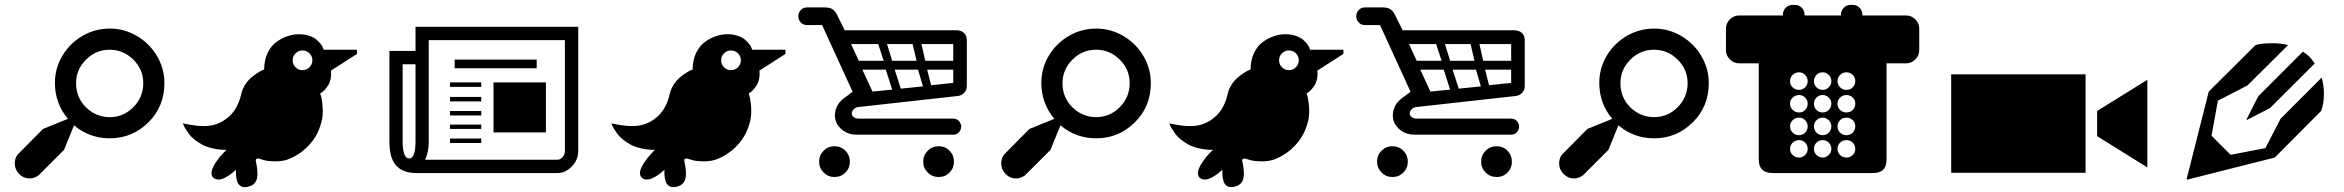

<svg xmlns="http://www.w3.org/2000/svg" viewBox="-20 -703 9521 780"><path d="M584 -207Q518.1 -141.1 425.8 -141.1Q343.8 -141.1 280.8 -193.8L240.2 -94.2L136.2 9.8Q118.7 22 100.1 22Q75.7 22 57.9 3.7Q40 -14.6 40 -39.1Q40 -60.5 51.8 -75.2L154.8 -179.2L255.9 -220.2Q203.1 -283.2 203.1 -366.2Q203.1 -425.8 233.4 -476.6Q263.7 -527.3 314.9 -557.1Q366.2 -586.9 425.8 -586.9Q484.9 -586.9 536.1 -556.9Q587.4 -526.9 617.7 -475.6Q647.9 -424.3 647.9 -365.2Q647.9 -271 584 -207ZM329.1 -267.1Q370.6 -227.1 425.8 -227.1Q481.4 -227.1 521.7 -267.6Q562 -308.1 562 -365.2Q562 -420.9 521.5 -460.9Q481 -501 425.8 -501Q369.6 -501 329.3 -460.7Q289.1 -420.4 289.1 -365.2Q289.1 -307.1 329.1 -267.1Z M1294.9 -501H1430.2V-483.9L1324.2 -416Q1326.7 -397.9 1323 -381.8Q1319.3 -365.7 1312.5 -355.5Q1305.7 -345.2 1298.6 -337.6Q1291.5 -330.1 1286.1 -326.7L1280.8 -323.2Q1282.2 -318.8 1284.7 -310.8Q1287.1 -302.7 1289.8 -278.8Q1292.5 -254.9 1290.3 -231.7Q1288.1 -208.5 1276.1 -177.7Q1264.2 -147 1242.2 -121.1Q1217.3 -92.3 1189 -75Q1160.6 -57.6 1139.2 -52.2Q1117.7 -46.9 1093.5 -47.6Q1069.3 -48.3 1058.8 -50.8Q1048.3 -53.2 1037.1 -57.1Q1035.2 -58.1 1034.2 -58.1Q1026.9 -60.1 1023.2 -58.1Q1019.5 -56.2 1019 -53.7V-50.8Q1031.7 7.3 1021 30.8Q1010.3 54.2 977.1 57.1Q964.4 58.1 955.6 51.3Q946.8 44.4 943.6 33.9Q940.4 23.4 939.2 12.7Q938 2 938.5 -5.9L939 -13.2Q880.4 38.6 852.1 22.9Q837.4 15.1 839.4 -3.9Q839.4 -5.9 839.8 -7.8Q844.2 -25.4 859.1 -46.9Q874 -68.4 887.2 -81.1L899.9 -94.2Q870.1 -94.2 844.5 -100.1Q818.8 -106 801.3 -115.5Q783.7 -125 769.5 -136.5Q755.4 -147.9 747.1 -159.7Q738.8 -171.4 732.9 -180.9Q727.1 -190.4 725.1 -196.3L723.1 -202.1Q726.1 -201.2 731 -200.2Q735.8 -199.2 750.5 -196.5Q765.1 -193.8 778.8 -192.4Q792.5 -190.9 810.1 -190.9Q827.6 -190.9 840.8 -193.8Q881.8 -202.1 914.6 -233.6Q947.3 -265.1 960 -320.8Q964.4 -340.8 975.6 -358.4Q986.8 -376 999.8 -387Q1012.7 -397.9 1024.9 -406Q1037.1 -414.1 1045.4 -417.5L1053.2 -420.9Q1053.2 -459.5 1067.6 -488.8Q1082 -518.1 1104.5 -533.7Q1127 -549.3 1149.7 -556.6Q1172.4 -564 1193.8 -564Q1217.8 -564 1236.8 -557.4Q1255.9 -550.8 1266.4 -541.5Q1276.9 -532.2 1283.7 -523.2Q1290.5 -514.2 1292.5 -507.8ZM1180.7 -486.3Q1168.9 -474.6 1168.9 -458Q1168.9 -441.4 1180.7 -429.7Q1192.4 -418 1209 -418Q1225.6 -418 1237.3 -429.7Q1249 -441.4 1249 -458Q1249 -474.6 1237.3 -486.3Q1225.6 -498 1209 -498Q1192.4 -498 1180.7 -486.3Z M1668 -594.2H2329.1V-88.9Q2329.1 -53.7 2303.2 -26.9Q2277.3 0 2245.1 0H1670.9Q1616.7 0 1589.4 -30.5Q1562 -61 1562 -127V-496.1H1668ZM1668 -127V-441.9H1615.7V-127Q1615.7 -93.8 1622.8 -76.4Q1629.9 -59.1 1641.1 -59.1Q1668 -59.1 1668 -127ZM2274.9 -88.9V-540H1721.7V-127Q1721.7 -84.5 1707 -54.2H2245.1Q2257.8 -54.2 2266.4 -65.7Q2274.9 -77.1 2274.9 -88.9ZM1935.1 -196.8V-179.2H1808.1V-196.8ZM1935.1 -140.1V-122.1H1808.1V-140.1ZM1984.9 -165V-368.2H2197.8V-165ZM1935.1 -309.1V-291H1808.1V-309.1ZM1935.1 -252V-233.9H1808.1V-252ZM1935.1 -368.2V-350.1H1808.1V-368.2ZM1827.1 -425.8V-460.9H2160.2V-425.8Z M3035.6 -501H3170.9V-483.9L3064.9 -416Q3067.4 -397.9 3063.7 -381.8Q3060.1 -365.7 3053.2 -355.5Q3046.4 -345.2 3039.3 -337.6Q3032.2 -330.1 3026.9 -326.7L3021.5 -323.2Q3022.9 -318.8 3025.4 -310.8Q3027.8 -302.7 3030.5 -278.8Q3033.2 -254.9 3031 -231.7Q3028.8 -208.5 3016.8 -177.7Q3004.9 -147 2982.9 -121.1Q2958 -92.3 2929.7 -75Q2901.4 -57.6 2879.9 -52.2Q2858.4 -46.9 2834.2 -47.6Q2810.1 -48.3 2799.6 -50.8Q2789.1 -53.2 2777.8 -57.1Q2775.9 -58.1 2774.9 -58.1Q2767.6 -60.1 2763.9 -58.1Q2760.3 -56.2 2759.8 -53.7V-50.8Q2772.5 7.3 2761.7 30.8Q2751 54.2 2717.8 57.1Q2705.1 58.1 2696.3 51.3Q2687.5 44.4 2684.3 33.9Q2681.2 23.4 2679.9 12.7Q2678.7 2 2679.2 -5.9L2679.7 -13.2Q2621.1 38.6 2592.8 22.9Q2578.1 15.1 2580.1 -3.9Q2580.1 -5.9 2580.6 -7.8Q2585 -25.4 2599.9 -46.9Q2614.7 -68.4 2627.9 -81.1L2640.6 -94.2Q2610.8 -94.2 2585.2 -100.1Q2559.6 -106 2542 -115.5Q2524.4 -125 2510.3 -136.5Q2496.1 -147.9 2487.8 -159.7Q2479.5 -171.4 2473.6 -180.9Q2467.8 -190.4 2465.8 -196.3L2463.9 -202.1Q2466.8 -201.2 2471.7 -200.2Q2476.6 -199.2 2491.2 -196.5Q2505.9 -193.8 2519.5 -192.4Q2533.2 -190.9 2550.8 -190.9Q2568.4 -190.9 2581.5 -193.8Q2622.6 -202.1 2655.3 -233.6Q2688 -265.1 2700.7 -320.8Q2705.1 -340.8 2716.3 -358.4Q2727.5 -376 2740.5 -387Q2753.4 -397.9 2765.6 -406Q2777.8 -414.1 2786.1 -417.5L2793.9 -420.9Q2793.9 -459.5 2808.3 -488.8Q2822.8 -518.1 2845.2 -533.7Q2867.7 -549.3 2890.4 -556.6Q2913.1 -564 2934.6 -564Q2958.5 -564 2977.5 -557.4Q2996.6 -550.8 3007.1 -541.5Q3017.6 -532.2 3024.4 -523.2Q3031.2 -514.2 3033.2 -507.8ZM2921.4 -486.3Q2909.7 -474.6 2909.7 -458Q2909.7 -441.4 2921.4 -429.7Q2933.1 -418 2949.7 -418Q2966.3 -418 2978 -429.7Q2989.7 -441.4 2989.7 -458Q2989.7 -474.6 2978 -486.3Q2966.3 -498 2949.7 -498Q2933.1 -498 2921.4 -486.3Z M3369.6 -108.9Q3396.5 -108.9 3414.6 -90.6Q3432.6 -72.3 3432.6 -45.9Q3432.6 -20 3414.6 -2Q3396.5 16.1 3369.6 16.1Q3344.2 16.1 3325.9 -2.2Q3307.6 -20.5 3307.6 -45.9Q3307.6 -72.3 3325.7 -90.6Q3343.8 -108.9 3369.6 -108.9ZM3855.5 -45.9Q3855.5 -20 3837.6 -2Q3819.8 16.1 3793.5 16.1Q3767.1 16.1 3748.8 -2Q3730.5 -20 3730.5 -45.9Q3730.5 -72.3 3748.8 -90.6Q3767.1 -108.9 3793.5 -108.9Q3819.8 -108.9 3837.6 -90.6Q3855.5 -72.3 3855.5 -45.9ZM3411.6 -580.1H3863.8Q3885.3 -580.1 3896.5 -568.8Q3907.7 -557.6 3907.7 -540V-353Q3907.7 -337.4 3897 -325.9Q3886.2 -314.5 3870.6 -313L3466.8 -268.1Q3455.1 -266.6 3448 -259Q3440.9 -251.5 3440.4 -243.2Q3439.9 -234.9 3447.5 -228Q3455.1 -221.2 3468.8 -221.2H3851.6Q3867.2 -221.2 3876 -210.9Q3884.8 -200.7 3884.8 -188.5Q3884.8 -176.3 3876 -166Q3867.2 -155.8 3851.6 -155.8H3460.4Q3428.7 -155.8 3406 -171.9Q3383.3 -188 3375.5 -210.7Q3367.7 -233.4 3375.7 -259.5Q3383.8 -285.6 3408.7 -304.2L3443.8 -330.1L3319.8 -601.1H3258.8Q3242.2 -601.1 3232.7 -612.3Q3223.1 -623.5 3223.1 -637Q3223.1 -650.4 3232.7 -661.6Q3242.2 -672.9 3258.8 -672.9H3329.6Q3354.5 -672.9 3365.7 -662.8Q3377 -652.8 3386.7 -629.9ZM3687.5 -523.9H3583.5L3604.5 -456.1H3703.6ZM3437.5 -523.9 3468.8 -456.1H3569.8L3547.9 -523.9ZM3524.4 -331.1 3604.5 -338.9 3578.6 -419.9H3483.4ZM3639.6 -342.8 3729.5 -352.1 3709.5 -419.9H3614.7ZM3852.5 -366.2V-419.9H3746.6L3762.7 -356.9ZM3852.5 -456.1V-523.9H3723.6L3738.8 -456.1Z M4591.3 -207Q4525.4 -141.1 4433.1 -141.1Q4351.1 -141.1 4288.1 -193.8L4247.6 -94.2L4143.6 9.8Q4126 22 4107.4 22Q4083 22 4065.2 3.7Q4047.4 -14.6 4047.4 -39.1Q4047.4 -60.5 4059.1 -75.2L4162.1 -179.2L4263.2 -220.2Q4210.4 -283.2 4210.4 -366.2Q4210.4 -425.8 4240.7 -476.6Q4271 -527.3 4322.3 -557.1Q4373.5 -586.9 4433.1 -586.9Q4492.2 -586.9 4543.5 -556.9Q4594.7 -526.9 4625 -475.6Q4655.3 -424.3 4655.3 -365.2Q4655.3 -271 4591.3 -207ZM4336.4 -267.1Q4377.9 -227.1 4433.1 -227.1Q4488.8 -227.1 4529.1 -267.6Q4569.3 -308.1 4569.3 -365.2Q4569.3 -420.9 4528.8 -460.9Q4488.3 -501 4433.1 -501Q4377 -501 4336.7 -460.7Q4296.4 -420.4 4296.4 -365.2Q4296.4 -307.1 4336.4 -267.1Z M5302.2 -501H5437.5V-483.9L5331.5 -416Q5334 -397.9 5330.3 -381.8Q5326.7 -365.7 5319.8 -355.5Q5313 -345.2 5305.9 -337.6Q5298.8 -330.1 5293.5 -326.7L5288.1 -323.2Q5289.6 -318.8 5292 -310.8Q5294.4 -302.7 5297.1 -278.8Q5299.8 -254.9 5297.6 -231.7Q5295.4 -208.5 5283.4 -177.7Q5271.5 -147 5249.5 -121.1Q5224.6 -92.3 5196.3 -75Q5168 -57.6 5146.5 -52.2Q5125 -46.9 5100.8 -47.6Q5076.7 -48.3 5066.2 -50.8Q5055.7 -53.2 5044.4 -57.1Q5042.5 -58.1 5041.5 -58.1Q5034.2 -60.1 5030.5 -58.1Q5026.9 -56.2 5026.4 -53.7V-50.8Q5039.1 7.3 5028.3 30.8Q5017.6 54.2 4984.4 57.1Q4971.7 58.1 4962.9 51.3Q4954.1 44.4 4950.9 33.9Q4947.8 23.4 4946.5 12.7Q4945.3 2 4945.8 -5.9L4946.3 -13.2Q4887.7 38.6 4859.4 22.9Q4844.7 15.1 4846.7 -3.9Q4846.7 -5.9 4847.2 -7.8Q4851.6 -25.4 4866.5 -46.9Q4881.3 -68.4 4894.5 -81.1L4907.2 -94.2Q4877.4 -94.2 4851.8 -100.1Q4826.2 -106 4808.6 -115.5Q4791 -125 4776.9 -136.5Q4762.7 -147.9 4754.4 -159.7Q4746.1 -171.4 4740.2 -180.9Q4734.4 -190.4 4732.4 -196.3L4730.5 -202.1Q4733.4 -201.2 4738.3 -200.2Q4743.2 -199.2 4757.8 -196.5Q4772.5 -193.8 4786.1 -192.4Q4799.8 -190.9 4817.4 -190.9Q4835 -190.9 4848.1 -193.8Q4889.2 -202.1 4921.9 -233.6Q4954.6 -265.1 4967.3 -320.8Q4971.7 -340.8 4982.9 -358.4Q4994.1 -376 5007.1 -387Q5020 -397.9 5032.2 -406Q5044.4 -414.1 5052.7 -417.5L5060.5 -420.9Q5060.5 -459.5 5075 -488.8Q5089.4 -518.1 5111.8 -533.7Q5134.3 -549.3 5157 -556.6Q5179.7 -564 5201.2 -564Q5225.1 -564 5244.1 -557.4Q5263.2 -550.8 5273.7 -541.5Q5284.2 -532.2 5291 -523.2Q5297.9 -514.2 5299.8 -507.8ZM5188 -486.3Q5176.3 -474.6 5176.3 -458Q5176.3 -441.4 5188 -429.7Q5199.7 -418 5216.3 -418Q5232.9 -418 5244.6 -429.7Q5256.3 -441.4 5256.3 -458Q5256.3 -474.6 5244.6 -486.3Q5232.9 -498 5216.3 -498Q5199.7 -498 5188 -486.3Z M5636.2 -108.9Q5663.1 -108.9 5681.2 -90.6Q5699.2 -72.3 5699.2 -45.9Q5699.2 -20 5681.2 -2Q5663.1 16.1 5636.2 16.1Q5610.8 16.1 5592.5 -2.2Q5574.2 -20.5 5574.2 -45.9Q5574.2 -72.3 5592.3 -90.6Q5610.4 -108.9 5636.2 -108.9ZM6122.1 -45.9Q6122.1 -20 6104.2 -2Q6086.4 16.1 6060.1 16.1Q6033.7 16.1 6015.4 -2Q5997.1 -20 5997.1 -45.9Q5997.1 -72.3 6015.4 -90.6Q6033.7 -108.9 6060.1 -108.9Q6086.4 -108.9 6104.2 -90.6Q6122.1 -72.3 6122.1 -45.9ZM5678.2 -580.1H6130.4Q6151.9 -580.1 6163.1 -568.8Q6174.3 -557.6 6174.3 -540V-353Q6174.3 -337.4 6163.6 -325.9Q6152.8 -314.5 6137.2 -313L5733.4 -268.1Q5721.7 -266.6 5714.6 -259Q5707.5 -251.5 5707 -243.2Q5706.5 -234.9 5714.1 -228Q5721.7 -221.2 5735.4 -221.2H6118.2Q6133.8 -221.2 6142.6 -210.9Q6151.4 -200.7 6151.4 -188.5Q6151.4 -176.3 6142.6 -166Q6133.8 -155.8 6118.2 -155.8H5727.1Q5695.3 -155.8 5672.6 -171.9Q5649.9 -188 5642.1 -210.7Q5634.3 -233.4 5642.3 -259.5Q5650.4 -285.6 5675.3 -304.2L5710.4 -330.1L5586.4 -601.1H5525.4Q5508.8 -601.1 5499.3 -612.3Q5489.7 -623.5 5489.7 -637Q5489.7 -650.4 5499.3 -661.6Q5508.8 -672.9 5525.4 -672.9H5596.2Q5621.1 -672.9 5632.3 -662.8Q5643.6 -652.8 5653.3 -629.9ZM5954.1 -523.9H5850.1L5871.1 -456.1H5970.2ZM5704.1 -523.9 5735.4 -456.1H5836.4L5814.5 -523.9ZM5791 -331.1 5871.1 -338.9 5845.2 -419.9H5750ZM5906.2 -342.8 5996.1 -352.1 5976.1 -419.9H5881.3ZM6119.1 -366.2V-419.9H6013.2L6029.3 -356.9ZM6119.1 -456.1V-523.9H5990.2L6005.4 -456.1Z M6857.9 -207Q6792 -141.1 6699.7 -141.1Q6617.7 -141.1 6554.7 -193.8L6514.2 -94.2L6410.2 9.8Q6392.6 22 6374 22Q6349.6 22 6331.8 3.7Q6314 -14.6 6314 -39.1Q6314 -60.5 6325.7 -75.2L6428.7 -179.2L6529.8 -220.2Q6477.1 -283.2 6477.1 -366.2Q6477.1 -425.8 6507.3 -476.6Q6537.6 -527.3 6588.9 -557.1Q6640.1 -586.9 6699.7 -586.9Q6758.8 -586.9 6810.1 -556.9Q6861.3 -526.9 6891.6 -475.6Q6921.9 -424.3 6921.9 -365.2Q6921.9 -271 6857.9 -207ZM6603 -267.1Q6644.5 -227.1 6699.7 -227.1Q6755.4 -227.1 6795.7 -267.6Q6835.9 -308.1 6835.9 -365.2Q6835.9 -420.9 6795.4 -460.9Q6754.9 -501 6699.7 -501Q6643.6 -501 6603.3 -460.7Q6563 -420.4 6563 -365.2Q6563 -307.1 6603 -267.1Z M7545.9 -640.1H7724.1Q7745.6 -640.1 7761.2 -624.3Q7776.9 -608.4 7776.9 -586.9V-499Q7776.9 -477.5 7761.2 -461.7Q7745.6 -445.8 7724.1 -445.8H7644V-55.2Q7644 -27.3 7630.6 -13.7Q7617.2 0 7587.9 0H7181.2Q7125 0 7125 -55.2V-445.8H7044.9Q7023.4 -445.8 7007.6 -461.7Q6991.7 -477.5 6991.7 -499V-586.9Q6991.7 -608.4 7007.6 -624.3Q7023.4 -640.1 7044.9 -640.1H7223.1V-644Q7223.1 -660.2 7234.6 -671.6Q7246.1 -683.1 7262.7 -683.1H7272Q7288.1 -683.1 7299.6 -671.6Q7311 -660.2 7311 -644V-640.1H7459V-644Q7459 -659.7 7470.2 -671.4Q7481.4 -683.1 7497.1 -683.1H7506.8Q7522.9 -683.1 7534.4 -671.6Q7545.9 -660.2 7545.9 -644ZM7289.1 -63Q7303.2 -63 7313.5 -73.5Q7323.7 -84 7323.7 -98.1Q7323.7 -113.3 7313.5 -123.5Q7303.2 -133.8 7289.1 -133.8Q7273.4 -133.8 7262.7 -123.5Q7252 -113.3 7252 -98.1Q7252 -83.5 7262.7 -73.2Q7273.4 -63 7289.1 -63ZM7289.1 -153.8Q7303.2 -153.8 7313.5 -164.3Q7323.7 -174.8 7323.7 -189.9Q7323.7 -204.1 7313.5 -214.6Q7303.2 -225.1 7289.1 -225.1Q7273.4 -225.1 7262.7 -214.8Q7252 -204.6 7252 -189.9Q7252 -174.8 7262.7 -164.3Q7273.4 -153.8 7289.1 -153.8ZM7289.1 -246.1Q7303.7 -246.1 7313.7 -256.3Q7323.7 -266.6 7323.7 -282.2Q7323.7 -296.4 7313.5 -306.6Q7303.2 -316.9 7289.1 -316.9Q7273.4 -316.9 7262.7 -306.6Q7252 -296.4 7252 -282.2Q7252 -266.6 7262.7 -256.3Q7273.4 -246.1 7289.1 -246.1ZM7289.1 -337.9Q7303.2 -337.9 7313.5 -348.4Q7323.7 -358.9 7323.7 -373Q7323.7 -388.2 7313.5 -398.7Q7303.2 -409.2 7289.1 -409.2Q7273.4 -409.2 7262.7 -398.7Q7252 -388.2 7252 -373Q7252 -358.4 7262.7 -348.1Q7273.4 -337.9 7289.1 -337.9ZM7384.8 -63Q7398.9 -63 7409.4 -73.5Q7419.9 -84 7419.9 -98.1Q7419.9 -113.3 7409.7 -123.5Q7399.4 -133.8 7384.8 -133.8Q7369.6 -133.8 7359.4 -123.5Q7349.1 -113.3 7349.1 -98.1Q7349.1 -84 7359.6 -73.5Q7370.1 -63 7384.8 -63ZM7384.8 -153.8Q7398.9 -153.8 7409.4 -164.3Q7419.9 -174.8 7419.9 -189.9Q7419.9 -204.1 7409.4 -214.6Q7398.9 -225.1 7384.8 -225.1Q7370.1 -225.1 7359.6 -214.6Q7349.1 -204.1 7349.1 -189.9Q7349.1 -174.8 7359.4 -164.3Q7369.6 -153.8 7384.8 -153.8ZM7384.8 -246.1Q7399.4 -246.1 7409.7 -256.3Q7419.9 -266.6 7419.9 -282.2Q7419.9 -296.4 7409.4 -306.6Q7398.9 -316.9 7384.8 -316.9Q7369.6 -316.9 7359.4 -306.6Q7349.1 -296.4 7349.1 -282.2Q7349.1 -266.6 7359.4 -256.3Q7369.6 -246.1 7384.8 -246.1ZM7384.8 -337.9Q7398.9 -337.9 7409.4 -348.4Q7419.9 -358.9 7419.9 -373Q7419.9 -388.2 7409.4 -398.7Q7398.9 -409.2 7384.8 -409.2Q7369.6 -409.2 7359.4 -398.7Q7349.1 -388.2 7349.1 -373Q7349.1 -358.4 7359.6 -348.1Q7370.1 -337.9 7384.8 -337.9ZM7481 -63Q7496.6 -63 7506.8 -73.2Q7517.1 -83.5 7517.1 -98.1Q7517.1 -113.3 7506.8 -123.5Q7496.6 -133.8 7481 -133.8Q7465.8 -133.8 7455.3 -123.5Q7444.8 -113.3 7444.8 -98.1Q7444.8 -84 7455.3 -73.5Q7465.8 -63 7481 -63ZM7481 -153.8Q7496.6 -153.8 7506.8 -164.3Q7517.1 -174.8 7517.1 -189.9Q7517.1 -204.6 7506.8 -214.8Q7496.6 -225.1 7481 -225.1Q7465.8 -225.1 7455.3 -214.6Q7444.8 -204.1 7444.8 -189.9Q7444.8 -174.8 7455.3 -164.3Q7465.8 -153.8 7481 -153.8ZM7481 -246.1Q7496.6 -246.1 7506.8 -256.3Q7517.1 -266.6 7517.1 -282.2Q7517.1 -296.9 7506.8 -306.9Q7496.6 -316.9 7481 -316.9Q7465.8 -316.9 7455.3 -306.6Q7444.8 -296.4 7444.8 -282.2Q7444.8 -266.6 7455.3 -256.3Q7465.8 -246.1 7481 -246.1ZM7481 -337.9Q7496.6 -337.9 7506.8 -348.1Q7517.1 -358.4 7517.1 -373Q7517.1 -388.2 7506.8 -398.7Q7496.6 -409.2 7481 -409.2Q7465.8 -409.2 7455.3 -398.7Q7444.8 -388.2 7444.8 -373Q7444.8 -358.9 7455.3 -348.4Q7465.8 -337.9 7481 -337.9Z M8499.5 -252V-149.9L8703.6 -22.9V-378.9ZM7906.7 -1V-400.9H8452.6V-1Z M9106.4 -217.8 9154.3 -312 9335.4 -493.2Q9350.6 -483.9 9362.3 -472.2Q9373.5 -460.9 9383.3 -444.8L9202.1 -264.2L9108.4 -215.8ZM8863.3 23.9 8953.1 -331.1 9143.1 -520Q9150.4 -522 9162.8 -524.4Q9175.3 -526.9 9210.2 -527.3Q9245.1 -527.8 9275.4 -520L9110.4 -356L8990.2 -293.9L8964.4 -151.9Q9007.3 -107.9 9042 -74.2L9183.1 -101.1L9245.1 -221.2L9412.1 -388.2Q9421.4 -351.6 9420.9 -321.5Q9420.4 -291.5 9415.5 -272.5L9410.2 -252.9L9221.2 -63L8865.2 26.9Z"/></svg>

Font: Modern Pictograms
Style: Normal
Weight: 400
Designer: John Caserta
Foundry: John Caserta
Version: 1.000